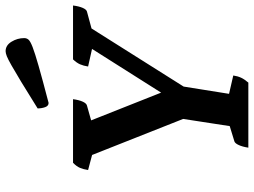

<svg xmlns="http://www.w3.org/2000/svg" viewBox="-133 -795 928 702"><g transform="rotate(-90 331.0 -444.0)"><path d="M293.2 -122 105.8 -595.5 136.5 -565.7 60.4 -585.9Q62.8 -602.6 68.2 -615.4Q73.5 -628.1 86.9 -641H319.4Q316.5 -619.1 310.3 -605.6Q304.2 -592.1 296.2 -590.1L218.1 -568.1L231.7 -600.5L353.8 -292.5L325.5 -290.8L518.7 -596.1L524.1 -566.8L438.8 -585.9Q441.3 -602.6 446.9 -615.4Q452.5 -628.1 464.9 -641H661.9Q659.1 -619.1 653.2 -605.6Q647.3 -592.1 639.8 -590.1L564.4 -569.7L595.4 -601.1ZM142.1 0Q145.5 -21.9 151.7 -35.1Q157.8 -48.4 164.8 -50.9L236.7 -72.9L218 -49.1L252.8 -275H371.6L336.3 -54.1L318.3 -75.3L406 -55.1Q403.6 -38.9 397.9 -26.6Q392.3 -14.3 380 0ZM305.7 -730.3Q294.6 -730.3 290.1 -743.2Q285.6 -756.1 285.6 -770.4Q345.1 -807.7 382.8 -830.5Q420.5 -853.3 442.8 -865.9Q465.1 -878.6 476.5 -883.1Q487.9 -887.5 494.8 -887.5Q516.4 -887.5 529.5 -865.9Q542.7 -844.4 542.7 -819.5Q542.7 -810.7 537.3 -804.1Q531.9 -797.4 510.2 -788.9Q488.4 -780.4 440.1 -766.6Q391.9 -752.8 305.7 -730.3Z"/></g></svg>

Font: Petrona
Style: Italic
Weight: 400
Italic angle: -9°
Designer: Ringo R. Seeber
Foundry: Ringo R. Seeber
Version: Version 2.001; ttfautohint (v1.8.3)